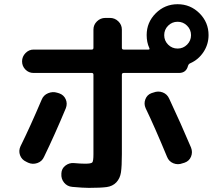

<svg xmlns="http://www.w3.org/2000/svg" viewBox="-20 -870 1040 930"><path d="M794.4 -653.8Q813.5 -634.8 840.3 -634.8Q867.2 -634.8 886.2 -653.8Q905.3 -672.9 905.3 -699.7Q905.3 -726.6 886.2 -745.6Q867.2 -764.6 840.3 -764.6Q813.5 -764.6 794.4 -745.6Q775.4 -726.6 775.4 -699.7Q775.4 -672.9 794.4 -653.8ZM990.2 -700.2Q990.2 -655.3 965.8 -618.2Q941.4 -581.1 901.4 -563.5Q893.6 -560.5 890.6 -550.8Q881.8 -516.6 846.7 -516.6H579.1Q570.3 -516.6 570.3 -507.8V-123Q570.3 -64.5 565.9 -35.2Q561.5 -5.9 543.5 13.2Q525.4 32.2 496.6 36.1Q467.8 40 410.2 40Q381.8 40 330.1 35.2Q305.7 33.2 290.5 14.6Q275.4 -3.9 277.3 -28.3V-30.3Q278.3 -53.7 296.9 -67.9Q315.4 -82 337.9 -80.1Q371.1 -77.1 392.6 -77.1Q421.9 -77.1 427.2 -83.5Q432.6 -89.8 432.6 -123V-507.8Q432.6 -516.6 424.8 -516.6H142.6Q119.1 -516.6 103 -533.2Q86.9 -549.8 86.9 -572.8Q86.9 -595.7 103.5 -612.8Q120.1 -629.9 142.6 -629.9H424.8Q432.6 -629.9 432.6 -638.7V-726.6Q432.6 -750 449.7 -766.6Q466.8 -783.2 490.2 -783.2H512.7Q536.1 -783.2 553.2 -766.6Q570.3 -750 570.3 -726.6V-638.7Q570.3 -629.9 579.1 -629.9H699.2Q707 -629.9 703.1 -637.7Q690.4 -665 690.4 -700.2Q690.4 -761.7 734.4 -805.7Q778.3 -849.6 840.3 -849.6Q902.3 -849.6 946.3 -805.7Q990.2 -761.7 990.2 -700.2ZM106.4 -86.9Q85 -96.7 77.1 -118.2Q69.3 -139.6 79.1 -161.1Q126 -255.9 181.6 -386.7Q190.4 -409.2 212.9 -418.5Q235.4 -427.7 256.8 -420.9L266.6 -418Q289.1 -410.2 298.3 -389.2Q307.6 -368.2 298.8 -345.7Q245.1 -216.8 193.4 -110.4Q183.6 -87.9 160.6 -80.1Q137.7 -72.3 116.2 -82ZM864.3 -79.1Q841.8 -70.3 819.8 -79.1Q797.9 -87.9 789.1 -110.4Q728.5 -256.8 685.5 -345.7Q675.8 -367.2 684.1 -389.2Q692.4 -411.1 713.9 -418.9L723.6 -421.9Q746.1 -430.7 768.1 -422.4Q790 -414.1 799.8 -391.6Q857.4 -268.6 905.3 -155.3Q914.1 -132.8 905.3 -111.3Q896.5 -89.8 874 -82Z"/></svg>

Font: Rounded Mgen+ 2m bold
Style: Bold
Weight: 700
Designer: [Source Han Sans]
Ryoko NISHIZUKA  (kana & ideographs); Paul D. Hunt (Latin, Greek & Cyrillic); Wenlong ZHANG  (bopomofo
Version: Version 1.059.20150602